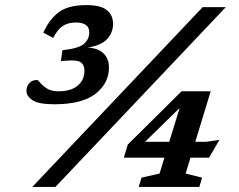

<svg xmlns="http://www.w3.org/2000/svg" viewBox="-20 -735 938 755"><path d="M107 0 777 -707H868L198 0ZM219.5 -495 225.5 -537.5Q290 -544.5 310.5 -562.8Q331 -581 331 -608Q331 -646.5 278 -646.5Q247.5 -646.5 226.8 -632.8Q206 -619 189 -586L150.5 -606.5Q172.5 -657 209.8 -686Q247 -715 320.5 -715Q375 -715 399.8 -695.5Q424.5 -676 424.5 -641Q424.5 -606.5 401.2 -581.5Q378 -556.5 325.5 -548Q367 -545.5 387.8 -524.2Q408.5 -503 408.5 -470Q408.5 -407.5 355.5 -366.2Q302.5 -325 194 -325Q130 -325 107 -341.5Q84 -358 84 -377Q84 -395.5 95.2 -408Q106.5 -420.5 126 -420.5Q129.5 -420.5 138.2 -409.5Q147 -398.5 164.2 -387.2Q181.5 -376 209.5 -376Q259.5 -376 285.8 -398.5Q312 -421 312 -457Q312 -480 297.5 -490Q283 -500 243.5 -496.5ZM694 -376H808.5L748 -177.5H791L843 -185L802 -115H729L710 -52.5L774.5 -36.5L764 0H525.5L536.5 -36.5L607.5 -52.5L626.5 -115H467L482.5 -166.5ZM645.5 -177.5 686.5 -310.5 550.5 -177.5Z"/></svg>

Font: Newsreader 6pt Medium
Style: Italic
Weight: 500
Italic angle: -17°
Designer: Hugues Gentile
Foundry: Production Type
Version: Version 1.003; ttfautohint (v1.8.3)